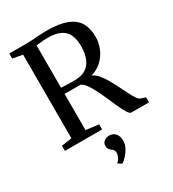

<svg xmlns="http://www.w3.org/2000/svg" viewBox="-235 -879 1149 1272"><g transform="rotate(-30 339.0 -243.0)"><path d="M32.5 0V-39L111.5 -51V-690.5L36 -704.5V-743H162Q193 -743 220.2 -745Q247.5 -747 272.8 -748.8Q298 -750.5 323.5 -750.5Q422 -750.5 479.5 -727.5Q537 -704.5 562 -660.8Q587 -617 587 -554.5Q587 -508.5 569.2 -465.5Q551.5 -422.5 517.5 -390.2Q483.5 -358 434.5 -344Q457.5 -335 478.2 -311.2Q499 -287.5 517.8 -255.5Q536.5 -223.5 553.2 -189.5Q570 -155.5 585 -125.5Q600 -95.5 613.2 -75.5Q626.5 -55.5 637.5 -51.5L676 -38.5V0H541.5Q529.5 0 515.2 -22Q501 -44 485 -79.2Q469 -114.5 451.5 -154.8Q434 -195 415.5 -232.2Q397 -269.5 378 -295.5Q359 -321.5 340 -327.5Q329 -327.5 311.8 -327.8Q294.5 -328 276.2 -328Q258 -328 242.5 -328.2Q227 -328.5 219.5 -329V-51L317 -39V0ZM327.5 -372.5Q373.5 -372.5 406 -392.2Q438.5 -412 455.5 -451.2Q472.5 -490.5 472.5 -548.5Q472.5 -597.5 457.5 -632.8Q442.5 -668 406.5 -687Q370.5 -706 308.5 -706Q290 -706 274 -704.8Q258 -703.5 244.8 -701.8Q231.5 -700 219.5 -699V-375.5Q234 -374 255.2 -373.2Q276.5 -372.5 296.5 -372.5Q316.5 -372.5 327.5 -372.5ZM401 133Q401 164 385.8 191Q370.5 218 351.5 237.2Q332.5 256.5 321 263.5H319.5L293.5 247.5L293 242.5Q306.5 232.5 315 214.2Q323.5 196 323.5 183.5Q323.5 169.5 317.8 161Q312 152.5 302 145.5Q293.5 139.5 287.2 130.5Q281 121.5 281 106.5Q281 89 289.8 78.5Q298.5 68 311 63.2Q323.5 58.5 334 58.5H336.5Q365.5 58.5 383.2 78.5Q401 98.5 401 133Z"/></g></svg>

Font: Merriweather 60pt
Style: Regular
Weight: 400
Version: Version 2.100